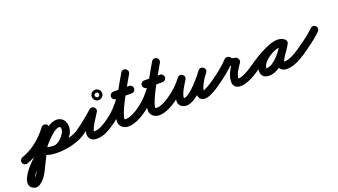

<svg xmlns="http://www.w3.org/2000/svg" viewBox="-116 -1215 3859 2189"><g transform="rotate(-20 1813.0 -121.0)"><path d="M31.6 49.2C31.6 49.2 31.6 49.2 31.6 49.2C97.6 24.8 153.8 -3.5 211.4 -45.2C282.4 -96.7 344.6 -159.9 397 -230.1C411.9 -250 407.8 -278.2 387.9 -293C368 -307.9 339.8 -303.8 325 -283.9C325 -283.9 325 -283.9 325 -283.9C277.9 -221 222.3 -164.3 158.6 -118.1C107.6 -81.1 58.6 -56.8 0.4 -35.2C-22.9 -26.6 -34.8 -0.7 -26.2 22.6C-17.6 45.9 8.3 57.8 31.6 49.2ZM321 -277.6C321 -277.6 321 -277.6 321 -277.6C288.5 -214.5 257.6 -150.5 226.5 -86.7C186.2 -3.9 143.3 77.5 103.4 160.5C89.3 189.9 64.8 230.9 36.1 247.9C34.8 248.6 33.4 249.2 32 249.8C29.9 250.8 40.9 252.4 38.9 251.3C37.5 250.4 44 255.7 45.6 259.6C45.6 259.8 50.2 243.2 52.2 238.6C69.3 198.6 100.2 161.3 130.3 130.3C201.8 56.7 276.3 -12.1 342.5 -91.1C367.2 -120.6 471.6 -231.4 519 -214.6C519 -214.6 518.9 -214.6 518.9 -214.6C518.9 -214.6 518.9 -214.6 518.9 -214.6C538.6 -207.6 529.1 -160.8 521.9 -148.3C521.9 -148.3 521.9 -148.4 522 -148.4C522 -148.4 522 -148.4 522 -148.4C494.5 -100.6 442.2 -38 382 -38C382 -38 382.3 -38 382.6 -38C382.9 -38 383.2 -38 383.2 -38C355 -38.7 310.3 -39.1 289.4 -62.2C272.7 -80.6 244.2 -82 225.8 -65.4C207.4 -48.7 206 -20.2 222.6 -1.8C262.9 42.7 323.9 50.5 380.8 52C380.8 52 381.1 52 381.4 52C381.7 52 382 52 382 52C477.5 52 555.3 -25.8 600 -103.6C600 -103.6 600 -103.6 600 -103.6C600.1 -103.6 600.1 -103.7 600.1 -103.7C636.3 -167.1 627 -271.6 549.1 -299.4C549.1 -299.4 549.1 -299.4 549.1 -299.4C549.1 -299.4 549 -299.4 549 -299.4C449.8 -334.6 329.8 -216.1 273.5 -148.9C208.7 -71.6 135.6 -4.4 65.7 67.7C16.3 118.6 -107 269.6 -6.9 328.7C75.1 377.2 154.6 261.8 184.6 199.5C224.3 116.7 267.2 35.3 307.5 -47.3C338.2 -110.5 368.9 -173.9 401 -236.4C412.4 -258.5 403.7 -285.7 381.6 -297C359.5 -308.4 332.3 -299.7 321 -277.6ZM225.9 -65.5C207.4 -48.9 205.9 -20.4 222.5 -1.9C282.8 65.2 422.2 55.4 503.9 44.6C503.9 44.6 504 44.6 504.1 44.6C504.2 44.6 504.4 44.5 504.4 44.5C581.5 33.5 676.6 4.8 740.8 -40.1C761.2 -54.4 766.1 -82.5 751.9 -102.8C737.6 -123.2 709.5 -128.1 689.2 -113.9C636.7 -77.1 554.6 -53.5 491.6 -44.5C491.6 -44.5 491.8 -44.6 491.9 -44.6C492 -44.6 492.1 -44.6 492.1 -44.6C447.8 -38.8 321.9 -25.9 289.5 -62.1C272.9 -80.6 244.4 -82.1 225.9 -65.5Z M740.6 -40C740.6 -40 740.6 -40 740.6 -40C819.3 -94.3 896.2 -157.6 967.1 -221.6C986.2 -238.8 975.9 -264 957.3 -279.4C938.8 -294.9 912.2 -300.5 898.7 -278.6C853.4 -205 730.4 -51.4 796.6 25.8C816.1 48.5 845.2 56 874 56C961.3 56 1035 8.3 1103.9 -40.2C1124.2 -54.5 1129.1 -82.6 1114.8 -102.9C1100.5 -123.2 1072.4 -128.1 1052.1 -113.8C1052.1 -113.8 1052.1 -113.8 1052.1 -113.8C1000.3 -77.4 940.2 -34 874 -34C851.9 -34 865.6 -26.7 867.6 -28.1C868 -28.4 868.7 -39.6 869.5 -42.5C873.8 -58.8 881.2 -74.5 888.8 -89.4C914 -138.9 946.3 -184.2 975.3 -231.4C988.8 -253.3 981.3 -276.2 965.5 -289.3C949.8 -302.4 926 -305.7 906.9 -288.4C838.8 -227 764.9 -166.2 689.4 -114C669 -99.9 663.8 -71.9 678 -51.4C692.1 -31 720.1 -25.8 740.6 -40ZM1038.8 -440.7C1041.4 -441.1 1043.7 -441 1043 -441C1043.7 -441 1044.4 -440.9 1045.1 -440.9C1054.4 -440.2 1062.7 -434.6 1067 -426.3C1068.3 -423.8 1069.2 -421.1 1069.7 -418.2C1070.1 -415.6 1070 -413.3 1070 -414C1070 -414.7 1070.1 -412.4 1069.7 -409.8C1069.2 -406.9 1068.3 -404.2 1067 -401.7C1062.7 -393.4 1054.4 -387.8 1045.1 -387.1C1044.4 -387.1 1043.7 -387 1043 -387C1042.3 -387 1041.6 -387.1 1040.9 -387.1C1031.6 -387.8 1023.3 -393.4 1019 -401.7C1017.7 -404.2 1016.8 -406.9 1016.3 -409.8C1015.9 -412.4 1016 -414.7 1016 -414C1016 -414.7 1016.1 -415.4 1016.1 -416.1C1016.8 -425.4 1022.4 -433.7 1030.7 -438C1033.2 -439.3 1035.9 -440.2 1038.8 -440.7ZM980 -414C980 -379.3 1008.3 -351 1043 -351C1077.7 -351 1106 -379.3 1106 -414C1106 -448.7 1077.7 -477 1043 -477C1008.3 -477 980 -448.7 980 -414Z M1103.8 -40.1C1103.8 -40.1 1103.8 -40.1 1103.8 -40.1C1278 -161.7 1366.8 -332.9 1469.2 -513.8C1483.9 -540 1471.7 -564.1 1452.2 -575.2C1432.6 -586.2 1405.6 -584.3 1390.8 -558.2C1333.9 -457.5 1153.2 -163.2 1153.2 -48.3C1153.2 12 1203.8 47.6 1260.3 47.6C1335.2 47.6 1418.2 1.6 1477.8 -40.1C1498.2 -54.4 1503.1 -82.5 1488.9 -102.8C1474.6 -123.2 1446.5 -128.1 1426.2 -113.9C1383.1 -83.7 1315 -42.4 1260.3 -42.4C1256.4 -42.4 1243.2 -42.3 1243.2 -48.3C1243.2 -133.3 1425.4 -436.4 1469.2 -513.8C1483.9 -540 1471.7 -564.1 1452.2 -575.2C1432.6 -586.2 1405.6 -584.3 1390.8 -558.2C1295.8 -390.2 1214 -226.8 1052.2 -113.9C1031.9 -99.7 1026.9 -71.6 1041.1 -51.2C1055.3 -30.9 1083.4 -25.9 1103.8 -40.1ZM1231 -295C1231 -295 1231 -295 1231 -295C1294.7 -295 1358.3 -295 1422 -295C1446.9 -295 1467 -315.1 1467 -340C1467 -364.9 1446.9 -385 1422 -385C1422 -385 1422 -385 1422 -385C1358.3 -385 1294.7 -385 1231 -385C1206.1 -385 1186 -364.9 1186 -340C1186 -315.1 1206.1 -295 1231 -295Z M1477.8 -40.1C1477.8 -40.1 1477.8 -40.1 1477.8 -40.1C1652 -161.7 1740.8 -332.9 1843.2 -513.8C1857.9 -540 1845.7 -564.1 1826.2 -575.2C1806.6 -586.2 1779.6 -584.3 1764.8 -558.2C1707.9 -457.5 1527.2 -163.2 1527.2 -48.3C1527.2 12 1577.8 47.6 1634.3 47.6C1709.2 47.6 1792.2 1.6 1851.8 -40.1C1872.2 -54.4 1877.1 -82.5 1862.9 -102.8C1848.6 -123.2 1820.5 -128.1 1800.2 -113.9C1757.1 -83.7 1689 -42.4 1634.3 -42.4C1630.4 -42.4 1617.2 -42.3 1617.2 -48.3C1617.2 -133.3 1799.4 -436.4 1843.2 -513.8C1857.9 -540 1845.7 -564.1 1826.2 -575.2C1806.6 -586.2 1779.6 -584.3 1764.8 -558.2C1669.8 -390.2 1588 -226.8 1426.2 -113.9C1405.9 -99.7 1400.9 -71.6 1415.1 -51.2C1429.3 -30.9 1457.4 -25.9 1477.8 -40.1ZM1605 -295C1605 -295 1605 -295 1605 -295C1668.7 -295 1732.3 -295 1796 -295C1820.9 -295 1841 -315.1 1841 -340C1841 -364.9 1820.9 -385 1796 -385C1796 -385 1796 -385 1796 -385C1732.3 -385 1668.7 -385 1605 -385C1580.1 -385 1560 -364.9 1560 -340C1560 -315.1 1580.1 -295 1605 -295Z M1787.9 -51.5C1802 -31 1830 -25.8 1850.5 -39.9C1925.8 -91.7 1996.5 -156.2 2049.7 -230.9C2066.2 -254.1 2054.3 -278.6 2034.7 -291.1C2015.2 -303.5 1988 -304 1973.9 -279.3C1931.8 -205.3 1870.9 -118.9 1870.9 -31.7C1870.9 23.1 1918 49.9 1967.2 49.9C2080.1 49.9 2239.5 -140.9 2300.7 -226.9C2317.6 -250.7 2308.7 -275.7 2291 -288.9C2273.4 -302.2 2247 -303.9 2228.8 -281C2213 -261.2 2195.5 -241.4 2182.9 -219.3C2182.9 -219.3 2182.8 -219 2182.6 -218.8C2182.5 -218.5 2182.3 -218.2 2182.3 -218.2C2151.2 -159.9 2113 -98.5 2113 -30.3C2113 -16.2 2115.5 -2.1 2121.9 10.5C2121.9 10.5 2122.1 10.8 2122.3 11.1C2122.5 11.5 2122.6 11.8 2122.6 11.8C2133.8 32 2155.1 47.8 2187.4 47.8C2245.8 47.8 2332.7 -7.9 2378.8 -40.1C2399.2 -54.4 2404.1 -82.5 2389.9 -102.8C2375.6 -123.2 2347.5 -128.1 2327.2 -113.9C2327.2 -113.9 2327.2 -113.9 2327.2 -113.9C2297.5 -93.1 2216.6 -42.2 2187.4 -42.2C2182.1 -42.2 2196.5 -36.8 2200.4 -32.1C2201.3 -31 2202 -29.9 2202.8 -28.7C2203.3 -27.9 2204.4 -25.5 2204.1 -26.3C2203.4 -28.2 2202.3 -30.1 2201.4 -31.8C2201.4 -31.8 2201.5 -31.5 2201.7 -31.1C2201.9 -30.8 2202.1 -30.5 2202.1 -30.5C2201.7 -31.2 2202.8 -29 2203 -28.2C2203.4 -26.9 2203 -30 2203 -30.3C2203 -80.6 2238.4 -132.2 2261.7 -175.8C2261.7 -175.8 2261.5 -175.5 2261.4 -175.2C2261.2 -175 2261.1 -174.7 2261.1 -174.7C2271.3 -192.6 2286.3 -208.8 2299.2 -225C2317.4 -247.8 2307.9 -273.2 2289.6 -287C2271.3 -300.8 2244.2 -302.9 2227.3 -279.1C2188.6 -224.6 2035.5 -40.1 1967.2 -40.1C1962.7 -40.1 1952.8 -44.3 1956.7 -40.2C1958.9 -38 1960.4 -35.1 1960.9 -32C1960.9 -31.9 1960.9 -31.8 1960.9 -31.7C1960.9 -98.9 2018.9 -176.5 2052.1 -234.7C2066.2 -259.5 2055.5 -283.2 2037.2 -294.9C2018.9 -306.6 1992.9 -306.3 1976.3 -283.1C1929.3 -217 1866.1 -159.9 1799.5 -114.1C1779 -100 1773.8 -72 1787.9 -51.5Z M2377.7 -40C2377.7 -40 2377.7 -40 2377.7 -40C2460.5 -97.6 2550 -164.8 2617.5 -239.9C2626.3 -249.8 2604.9 -258.3 2582.8 -261.3C2560.7 -264.4 2537.8 -262 2543.6 -250.2C2565.5 -205.6 2615.5 -185.6 2662.6 -183.1C2677.7 -182.3 2673 -206 2662.5 -226.8C2652.1 -247.5 2635.8 -265.4 2627.4 -252.8C2581.5 -183.3 2531.2 -114.6 2531.2 -27.1C2531.2 25.9 2570.5 52.9 2620.1 52.9C2692.6 52.9 2788.7 0.8 2846.2 -40.4C2866.4 -54.9 2871.1 -83 2856.6 -103.2C2842.1 -123.4 2814 -128.1 2793.8 -113.6C2793.8 -113.6 2793.8 -113.6 2793.8 -113.6C2752.8 -84.2 2671.8 -37.1 2620.1 -37.1C2618.3 -37.1 2616.7 -37.1 2614.9 -37.3C2607.3 -37.9 2614.4 -36.9 2618 -32.4C2619.2 -30.8 2621.2 -24.1 2621.2 -27.1C2621.2 -93.3 2667.6 -150.3 2702.6 -203.2C2710.9 -215.8 2709.6 -232.8 2702.5 -246.9C2695.4 -261 2682.5 -272.1 2667.4 -272.9C2655.3 -273.6 2630.5 -277.4 2624.4 -289.8C2618.6 -301.7 2604.5 -309.2 2589.7 -311.2C2574.9 -313.3 2559.3 -309.9 2550.5 -300.1C2487.8 -230.1 2403.4 -167.5 2326.3 -114C2305.9 -99.8 2300.9 -71.7 2315 -51.3C2329.2 -30.9 2357.3 -25.9 2377.7 -40Z M2783.1 -51.2C2797.3 -30.9 2825.4 -25.9 2845.8 -40.1C2914.2 -87.9 3103.4 -211.8 3187.6 -211.8C3197.5 -211.8 3208.6 -210.3 3216.8 -204.4C3240.1 -187.8 3264.6 -199.5 3277.2 -219C3289.7 -238.4 3290.3 -265.6 3265.6 -279.9C3239.5 -295.1 3216.9 -301.1 3186.3 -301.1C3059.4 -301.1 2871.1 -169.2 2871.1 -34.2C2871.1 22.9 2910.8 52.3 2964.7 52.3C3100.2 52.3 3226.5 -108.7 3285.5 -216.4C3299.9 -242.7 3287.3 -266.7 3267.6 -277.5C3247.9 -288.3 3221 -285.9 3206.5 -259.6C3169.4 -191.8 3087.3 -109.2 3087.3 -31.6C3087.3 21.7 3134.8 49.7 3183 49.7C3259.9 49.7 3349.4 3.2 3411 -40.2C3431.3 -54.6 3436.1 -82.7 3421.8 -103C3407.4 -123.3 3379.3 -128.1 3359 -113.8C3313.6 -81.7 3240.1 -40.3 3183 -40.3C3174.8 -40.3 3170.3 -45.5 3174.7 -39.1C3176.2 -36.9 3177.3 -29 3177.3 -31.6C3177.3 -68.7 3262.1 -173.7 3285.5 -216.4C3299.9 -242.7 3287.3 -266.6 3267.6 -277.4C3247.9 -288.3 3220.9 -285.9 3206.5 -259.6C3166 -185.6 3059.9 -37.7 2964.7 -37.7C2962.1 -37.7 2959.5 -37.8 2957 -38.1C2951.3 -38.7 2961.1 -26.7 2961.1 -34.2C2961.1 -117.3 3110.8 -211.1 3186.3 -211.1C3201.7 -211.1 3208.3 -209.1 3220.4 -202.1C3245.2 -187.7 3269 -198.3 3280.8 -216.6C3292.6 -235 3292.4 -261 3269.2 -277.6C3245.5 -294.5 3216.5 -301.8 3187.6 -301.8C3072.1 -301.8 2886.2 -178.1 2794.2 -113.9C2773.9 -99.7 2768.9 -71.6 2783.1 -51.2Z M3348.3 -49.6C3362.7 -29.3 3390.8 -24.6 3411.1 -39C3495.4 -98.9 3585.3 -158.5 3658.1 -232.4C3675.5 -250.2 3675.3 -278.7 3657.6 -296.1C3639.8 -313.5 3611.3 -313.3 3593.9 -295.6C3593.9 -295.6 3593.9 -295.6 3593.9 -295.6C3525 -225.5 3438.9 -169.2 3358.9 -112.3C3338.7 -97.9 3333.9 -69.9 3348.3 -49.6Z"/></g></svg>

Font: FRB American Cursive Guidelines Black
Style: Bold Italic
Weight: 900
Italic angle: -25°
Version: Version 2.0;Modular Font Editor K font №1